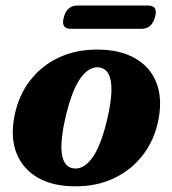

<svg xmlns="http://www.w3.org/2000/svg" viewBox="-20 -659 620 693"><path d="M334 -480Q413 -479.5 467 -449Q521 -418.5 543.8 -362.5Q566.5 -306.5 552.5 -230Q538.5 -155 496.2 -100Q454 -45 390.5 -15.2Q327 14.5 248.5 13.5Q170 13 116.5 -17.8Q63 -48.5 40.2 -104.5Q17.5 -160.5 31.5 -236.5Q45.5 -312 87.5 -367Q129.5 -422 192.8 -451.5Q256 -481 334 -480ZM243.5 -51.5Q280 -45.5 311.5 -87.2Q343 -129 366 -224.5Q408.5 -404 339.5 -415.5Q303.5 -421 272.2 -379.2Q241 -337.5 218 -242Q175.5 -63 243.5 -51.5ZM210.5 -597Q221.5 -639 259.5 -639H514.5Q551.5 -639 539.5 -597.5Q528 -555 491 -555H236Q198.5 -555 210.5 -597Z"/></svg>

Font: Fraunces 9pt S000
Style: Bold Italic
Weight: 700
Italic angle: -16°
Version: Version 1.000; ttfautohint (v1.8.3)